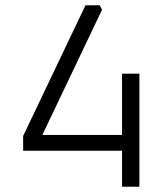

<svg xmlns="http://www.w3.org/2000/svg" viewBox="-20 -710 618 730"><path d="M68 -137V-193L305 -690H359L368 -673L141 -197H444V-430H510V0H444V-137Z"/></svg>

Font: Oxanium Light
Style: Regular
Weight: 300
Designer: Severin Meyer
Version: Version 1.000